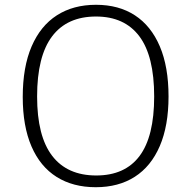

<svg xmlns="http://www.w3.org/2000/svg" viewBox="-20 -772 799 802"><path d="M380 10Q285 10 216.5 -33Q148 -76 111.5 -160.5Q75 -245 75 -367Q75 -492 112 -578Q149 -664 217.5 -708Q286 -752 381 -752Q476 -752 543.5 -708Q611 -664 647.5 -578.5Q684 -493 684 -369Q684 -247 647.5 -162Q611 -77 543 -33.5Q475 10 380 10ZM382 -39Q502 -39 563 -120.5Q624 -202 624 -369Q624 -538 562 -620.5Q500 -703 381 -703Q260 -703 197.5 -620Q135 -537 135 -369Q135 -203 198 -121Q261 -39 382 -39Z"/></svg>

Font: Libre Franklin Thin ExtraLight
Style: Regular
Weight: 250
Version: Version 3.000